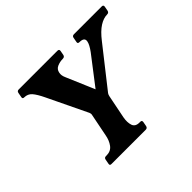

<svg xmlns="http://www.w3.org/2000/svg" viewBox="-148 -865 1071 1071"><g transform="rotate(-45 387.0 -330.0)"><path d="M763 -660Q776 -660 774 -647L769 -620Q766 -607 753 -607Q724 -607 692.5 -587Q661 -567 627 -523L446 -293Q441 -286 439 -276L411 -136Q405 -102 413 -77.5Q421 -53 454 -53H460Q473 -53 471 -40L466 -13Q463 0 450 0H179Q166 0 169 -13L174 -40Q176 -53 189 -53H194Q228 -53 246 -77.5Q264 -102 270 -136L297 -272Q298 -277 297 -280.5Q296 -284 295 -288L182 -523Q161 -567 143.5 -587Q126 -607 98 -607Q85 -607 88 -620L93 -647Q95 -660 108 -660H413Q427 -660 425 -647L420 -620Q417 -607 403 -607Q380 -607 359 -598Q338 -589 334 -566Q332 -557 333.5 -546.5Q335 -536 341 -523L434 -305L370 -303L539 -523Q564 -557 568 -578Q574 -607 534 -607Q520 -607 523 -620L528 -647Q530 -660 544 -660Z"/></g></svg>

Font: Young Serif Light
Style: Italic
Weight: 300
Italic angle: -10.979°
Designer: Bastien Sozeau
Foundry: NBR — Bastien Sozeau
Version: Version 5.001